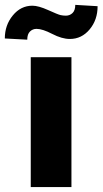

<svg xmlns="http://www.w3.org/2000/svg" viewBox="-65 -761 417 781"><path d="M225.6 0H60.1V-528.3H225.6ZM332 -735.8Q332 -680.2 299.6 -641.4Q267.1 -602.5 219.2 -602.5Q187 -602.5 147.5 -623Q107.9 -643.6 83.5 -643.6Q67.9 -643.6 56.9 -632.8Q45.9 -622.1 45.9 -599.6L-45.4 -604.5Q-45.4 -658.7 -12.9 -698.2Q19.5 -737.8 66.9 -737.8Q91.3 -737.8 130.9 -720Q170.4 -702.1 180.9 -699.7Q191.4 -697.3 203.1 -697.3Q218.8 -697.3 230 -708Q241.2 -718.8 241.2 -741.2Z"/></svg>

Font: Sadagaat-English
Style: Regular
Weight: 900
Designer: Ahmed alsheikh
Foundry: Ahmed alsheikh Design
Version: Version 2.137;January 17, 2018;FontCreator 11.0.0.2408 64-bi